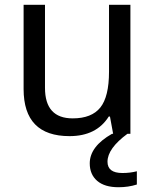

<svg xmlns="http://www.w3.org/2000/svg" viewBox="-20 -556 640 798"><path d="M450.2 0 437 -71.8H432.1Q380.9 9.8 269 9.8Q78.1 9.8 78.1 -186V-536.1H167V-190.9Q167 -64 282.2 -64Q360.8 -64 397 -109.1Q433.1 -154.3 433.1 -257.8V-536.1H522V0ZM548.8 155.8V210.9Q513.2 222.2 472.7 222.2Q414.6 222.2 383.8 195.6Q353 168.9 353 123Q353 52.7 445.8 0H509.8Q426.8 61 426.8 116.2Q426.8 163.1 488.8 163.1Q521 163.1 548.8 155.8Z"/></svg>

Font: Droid Sans Mono
Style: Regular
Weight: 400
Monospace: yes
Foundry: Ascender Corporation
Version: Version 1.00 build 112